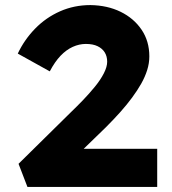

<svg xmlns="http://www.w3.org/2000/svg" viewBox="-20 -736 679 756"><path d="M88 0 53 -91 259 -294Q283 -317 307.5 -342.5Q332 -368 354 -395Q376 -422 389 -447.5Q402 -473 402 -493Q402 -514 392.5 -529.5Q383 -545 364.5 -554Q346 -563 318 -563Q292 -563 266.5 -551.5Q241 -540 218.5 -516.5Q196 -493 176 -455L50 -525Q76 -580 118.5 -623.5Q161 -667 216.5 -691.5Q272 -716 336 -716Q403 -715 455 -689.5Q507 -664 537.5 -619Q568 -574 568 -514Q568 -487 559.5 -460Q551 -433 536 -406.5Q521 -380 500 -351.5Q479 -323 453 -294Q427 -265 397 -235L225 -68L213 -150H599V0Z"/></svg>

Font: Lexend Exa
Style: Bold
Weight: 700
Designer: Bonnie Shaver-Troup, Thomas Jockin
Foundry: Lexend
Version: Version 1.007